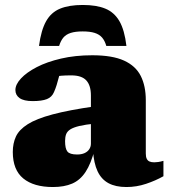

<svg xmlns="http://www.w3.org/2000/svg" viewBox="-20 -738 682 773"><path d="M363 -310V-240.5Q323.5 -236.5 299.5 -230.8Q275.5 -225 263 -217Q250.5 -209 246.2 -197.5Q242 -186 242 -170Q242 -139.5 251.5 -127.8Q261 -116 290.5 -116Q308 -116 320.2 -121.5Q332.5 -127 339.2 -137Q346 -147 346 -160V-353.5Q346 -394 327.5 -414.2Q309 -434.5 267 -434.5Q242.5 -434.5 227.8 -433.2Q213 -432 203 -430L227 -473Q222.5 -449.5 217.8 -430.5Q213 -411.5 208.2 -396.2Q203.5 -381 197.5 -367.5Q189 -347 168.8 -339Q148.5 -331 112 -331Q76 -331 59 -343Q42 -355 42 -375.5Q42 -398 64.5 -422.2Q87 -446.5 128 -467.8Q169 -489 225.8 -502.2Q282.5 -515.5 351.5 -515.5Q432.5 -515.5 479.5 -494Q526.5 -472.5 546.8 -432Q567 -391.5 567 -334.5V-120Q567 -106.5 570.8 -98.8Q574.5 -91 582 -87.8Q589.5 -84.5 601 -84.5Q608.5 -84.5 617.2 -85.8Q626 -87 638 -90.5V-28.5Q606 -10.5 567.8 2.2Q529.5 15 489 15Q445.5 15 416.8 -0.5Q388 -16 372.8 -48.5Q357.5 -81 354.5 -132L361.5 -138Q346.5 -79 324.5 -45.8Q302.5 -12.5 270.5 1.2Q238.5 15 193 15Q116 15 73.8 -19.5Q31.5 -54 31.5 -126Q31.5 -161 44.2 -188.5Q57 -216 91.8 -238Q126.5 -260 192 -277.5Q257.5 -295 363 -310ZM313 -611.5Q283.5 -611.5 264.8 -605.5Q246 -599.5 235.2 -586.8Q224.5 -574 218 -553H137Q145.5 -617 165.8 -652.8Q186 -688.5 222 -703.2Q258 -718 313 -718Q368.5 -718 404.2 -703.2Q440 -688.5 460.8 -652.8Q481.5 -617 489 -553H408Q402 -574 391 -586.8Q380 -599.5 361.2 -605.5Q342.5 -611.5 313 -611.5Z"/></svg>

Font: Newsreader 9pt ExtraBold
Style: Regular
Weight: 800
Designer: Hugues Gentile
Foundry: Production Type
Version: Version 1.003